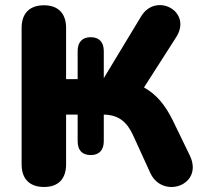

<svg xmlns="http://www.w3.org/2000/svg" viewBox="-20 -735 828 764"><path d="M155 9C212 9 243 -23 243 -81V-279H289V-173C289 -137 307 -118 341 -118C374 -118 393 -137 393 -173V-279C450 -278 484 -252 509 -198L578 -47C626 59 793 3 735 -117L667 -257C636 -320 600 -361 553 -387L681 -587C747 -690 600 -768 541 -669L393 -424V-532C393 -568 374 -587 341 -587C308 -587 289 -568 289 -532V-420H243V-624C243 -682 211 -714 155 -714C98 -714 66 -682 66 -624V-81C66 -23 98 9 155 9Z"/></svg>

Font: SN Pro Heavy
Style: Regular
Weight: 800
Designer: Tobias Whetton
Foundry: Supernotes
Version: Version 1.001;Glyphs 3.2 (3249)